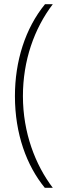

<svg xmlns="http://www.w3.org/2000/svg" viewBox="-20 -735 309 913"><path d="M51 -278C51 -98 107 53 193 158H231C148 49 89 -104 89 -278C89 -446 142 -598 231 -715H194C100 -600 51 -444 51 -278Z"/></svg>

Font: Noto Sans Myanmar ExtraCondensed ExtraLight
Style: Regular
Weight: 200
Width: 2
Designer: Monotype Design Team
Foundry: Monotype Imaging Inc.
Version: Version 2.107